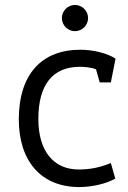

<svg xmlns="http://www.w3.org/2000/svg" viewBox="-20 -746 516 776"><path d="M300 10C354 10 410 -4 446 -24L428 -87C381 -68 342 -61 298 -61C196 -61 135 -136 135 -265C135 -404 193 -476 303 -476C319 -476 348 -474 368 -466L383 -413H428L447 -509C414 -531 356 -545 305 -545C146 -545 56 -443 56 -264C56 -94 147 10 300 10ZM283 -620C312 -620 336 -644 336 -673C336 -702 312 -726 283 -726C254 -726 230 -702 230 -673C230 -644 254 -620 283 -620Z"/></svg>

Font: Frost Regular
Style: Regular
Weight: 400
Designer: Lee Frost
Foundry: Lee Frost for Ice Communication Norge AS
Version: Version 2.011;hotconv 1.0.107;makeotfexe 2.5.65593